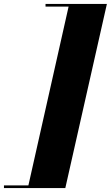

<svg xmlns="http://www.w3.org/2000/svg" viewBox="-116 -800 560 970"><path d="M214 150 424 -780H114V-766.5H230.5L27.5 136.5H-96V150Z"/></svg>

Font: Bodoni* 16pt Fatface
Style: Italic
Weight: 900
Italic angle: -13°
Version: Version 2.3